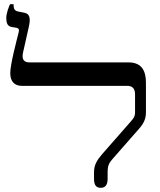

<svg xmlns="http://www.w3.org/2000/svg" viewBox="-20 -890 764 917"><path d="M461 7C483 7 494 -7 494 -36V-70C494 -96 500 -111 516 -129L644 -275C669 -303 677 -326 677 -353V-495C677 -546 661 -592 594 -592H120C94 -592 83 -607 90 -639L117 -759C128 -805 121 -824 97 -829L67 -835C52 -838 45 -845 45 -866V-870H28C22 -857 10 -827 10 -804C10 -781 15 -764 37 -761L60 -757C71 -754 72 -748 69 -735C60 -699 29 -583 29 -541C29 -500 50 -480 84 -480H588C611 -480 625 -468 625 -440V-352C625 -336 620 -327 604 -309L468 -154C442 -124 429 -101 429 -67V-36C429 -5 440 7 461 7Z"/></svg>

Font: Noto Serif Hebrew SemiCondensed Medium
Style: Regular
Weight: 500
Width: 4
Designer: Monotype Design Team
Foundry: Monotype Imaging Inc.
Version: Version 2.004